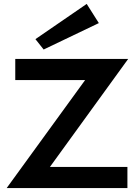

<svg xmlns="http://www.w3.org/2000/svg" viewBox="-20 -961 690 981"><path d="M14 0 415 -552H58V-660H635L235 -108H631V0ZM203 -708 161 -761 423 -941 485 -843Z"/></svg>

Font: Lil Grotesk Bold
Style: Regular
Weight: 700
Designer: Bastien Sozeau
Foundry: NBR — Bastien Sozeau
Version: Version 4.002; ttfautohint (v1.8.4.7-5d5b)